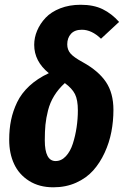

<svg xmlns="http://www.w3.org/2000/svg" viewBox="-20 -778 525 814"><path d="M321.8 -757.8Q377 -757.8 415.3 -739Q453.6 -720.2 484.9 -685.1L408.2 -613.8Q368.7 -651.9 327.1 -651.9Q296.4 -651.9 280.8 -634.5Q265.1 -617.2 265.1 -589.8Q265.1 -567.4 278.8 -551.3Q292.5 -535.2 331.1 -514.2Q397.5 -477.5 429.2 -430.4Q460.9 -383.3 460.9 -312Q460.9 -264.2 452.1 -218.8Q443.4 -173.3 423.6 -130.4Q403.8 -87.4 375 -55.2Q346.2 -22.9 302.7 -3.4Q259.3 16.1 206.1 16.1Q146.5 16.1 103.5 -11Q60.5 -38.1 39.8 -82.8Q19 -127.4 19 -185.1Q19 -230.5 26.9 -268.8Q34.7 -307.1 52.7 -344.7Q70.8 -382.3 104.7 -413.8Q138.7 -445.3 187 -467.8Q125 -518.1 125 -587.9Q125 -618.7 137.5 -648.2Q149.9 -677.7 173.3 -702.6Q196.8 -727.5 235.4 -742.7Q273.9 -757.8 321.8 -757.8ZM254.9 -425.8Q227.5 -400.9 209.7 -371.8Q191.9 -342.8 183.6 -309.8Q175.3 -276.9 172.6 -248.8Q169.9 -220.7 169.9 -183.1Q169.9 -95.2 215.8 -95.2Q240.2 -95.2 259.3 -115.7Q278.3 -136.2 288.8 -168.9Q299.3 -201.7 304.7 -237.8Q310.1 -273.9 310.1 -310.1Q310.1 -354.5 297.9 -378.9Q285.6 -403.3 254.9 -425.8Z"/></svg>

Font: Fira Sans Compressed
Style: Bold Italic
Weight: 700
Width: 3
Italic angle: -8°
Designer: Carrois Corporate & Edenspiekermann AG
Foundry: Carrois Corporate GbR & Edenspiekermann AG
Version: Version 4.203;PS 004.203;hotconv 1.0.88;makeotf.lib2.5.64775